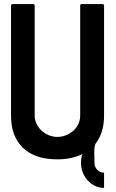

<svg xmlns="http://www.w3.org/2000/svg" viewBox="-20 -753 569 941"><path d="M482 -733Q490 -733 490 -725V-186Q490 -103 449 -50Q445 -44 443.5 -31.5Q442 -19 442 -5.5Q442 8 442.5 22Q443 36 443 45Q443 65 456.5 79Q470 93 488 93H490V168Q466 168 445.5 158Q425 148 410 131.5Q395 115 386 93Q377 71 377 46Q377 20 384 2Q332 28 261 28Q151 28 92.5 -28.5Q34 -85 34 -186V-725Q34 -733 42 -733H142Q150 -733 150 -725V-186Q150 -165 159.5 -145.5Q169 -126 184.5 -112Q200 -98 220 -90Q240 -82 261 -82Q283 -82 303 -90Q323 -98 339 -112Q355 -126 364 -145.5Q373 -165 373 -186V-725Q373 -733 380 -733Z"/></svg>

Font: RonaldsonGothic
Style: Regular
Weight: 400
Designer: Mr. Robertson for MacKellar, Smiths & Jordan Co. Philadelphia
Foundry: CAT-Fonts Peter Wiegel
Version: Version 1.000